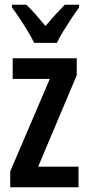

<svg xmlns="http://www.w3.org/2000/svg" viewBox="-20 -786 370 806"><path d="M309.6 0H22.9V-66.4L189 -454.6H33.2V-541.5H302.2V-470.2L140.1 -86.4H309.6ZM123.5 -606Q113.3 -627 97.4 -653.6Q81.5 -680.2 63.7 -707Q45.9 -733.9 30.3 -754.4V-766.1H90.8Q108.4 -749.5 129.2 -725.8Q149.9 -702.1 170.9 -676.8Q194.8 -705.1 212.4 -724.4Q230 -743.7 252 -766.1H312V-754.4Q297.4 -734.9 279.8 -708.5Q262.2 -682.1 245.6 -655Q229 -627.9 218.8 -606Z"/></svg>

Font: Open Sans Condensed SemiBold
Style: Regular
Weight: 600
Width: 3
Designer: Monotype Design Team
Foundry: Monotype Imaging Inc.
Version: Version 3.000; ttfautohint (v1.8.4)